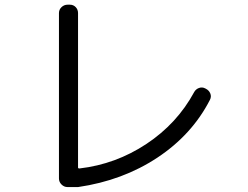

<svg xmlns="http://www.w3.org/2000/svg" viewBox="-20 -758 1040 806"><path d="M263.7 27.3Q249 27.3 238.3 16.6Q227.5 5.9 227.5 -8.8V-703.1Q227.5 -717.8 238.3 -728Q249 -738.3 263.7 -738.3H273.4Q288.1 -738.3 297.9 -728Q307.6 -717.8 307.6 -703.1V-54.7Q307.6 -50.8 313.5 -50.8Q465.8 -68.4 594.7 -153.8Q723.6 -239.3 794.9 -371.1Q801.8 -383.8 815.4 -388.7Q829.1 -393.6 841.8 -386.7L843.8 -385.7Q857.4 -378.9 862.8 -365.7Q868.2 -352.5 861.3 -338.9Q786.1 -192.4 640.6 -96.2Q495.1 0 307.6 27.3Z"/></svg>

Font: Rounded-L Mgen+ 2m regular
Style: Regular
Weight: 400
Designer: [Source Han Sans]
Ryoko NISHIZUKA  (kana & ideographs); Paul D. Hunt (Latin, Greek & Cyrillic); Wenlong ZHANG  (bopomofo
Version: Version 1.059.20150602